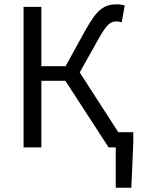

<svg xmlns="http://www.w3.org/2000/svg" viewBox="-20 -688 668 896"><path d="M520 188V0H487L285 -311H173V0H90V-656H173V-379H286L378 -546Q399 -583 416 -607Q433 -631 450.5 -644.5Q468 -658 486 -663Q504 -668 526 -668Q535 -668 544.5 -666.5Q554 -665 562 -662L548 -584Q542 -586 535.5 -587Q529 -588 524 -588Q513 -588 504 -585Q495 -582 485.5 -573Q476 -564 465 -548Q454 -532 439 -505L352 -350L532 -71H602V-21L593 188Z"/></svg>

Font: Processing Sans Pro
Style: Regular
Weight: 400
Designer: Paul D. Hunt
Foundry: Adobe Systems Incorporated
Version: Version 2.020;PS 2.000;hotconv 1.0.86;makeotf.lib2.5.63406